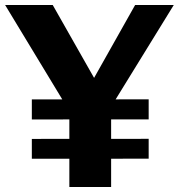

<svg xmlns="http://www.w3.org/2000/svg" viewBox="-26 -743 710 763"><path d="M664.5 -723 415.6 -319V0H249.6V-301.6L-5.6 -723H183.6L347.9 -433.5L510.9 -723ZM564.8 -348.2V-268.6L100.5 -268.3V-347.9ZM564.8 -191.3V-112.4L100.5 -112.1V-191Z"/></svg>

Font: Public Sans Thin
Style: Regular
Weight: 100
Designer: The Public Sans project authors (U.S. Web Design System). Libre Franklin designed by Pablo Impallari and Rodrigo Fuenzal
Version: Version 1.008